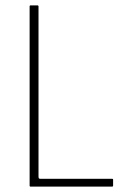

<svg xmlns="http://www.w3.org/2000/svg" viewBox="-20 -693 454 713"><path d="M93 0Q90 0 90 -4V-669Q90 -673 93 -673H119Q121 -673 122 -672Q123 -671 123 -669V-38Q123 -34 124 -31.5Q125 -29 130 -29H396Q398 -29 399 -28.5Q400 -28 400 -26V-4Q400 -2 399 -1Q398 0 396 0Z"/></svg>

Font: Glory Thin Thin
Style: Regular
Weight: 250
Version: Version 1.011